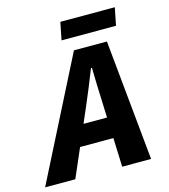

<svg xmlns="http://www.w3.org/2000/svg" viewBox="-165 -907 883 1001"><g transform="rotate(-15 277.0 -406.5)"><path d="M-46 0 284 -651H462L526 0H370L357 -349Q355 -396 353.5 -442.5Q352 -489 351 -539H346Q327 -491 308 -444Q289 -397 268 -349L117 0ZM117 -156 143 -268H443L418 -156ZM235 -718 254 -813H548L529 -718Z"/></g></svg>

Font: Source Code Pro ExtraBold
Style: Italic
Weight: 800
Italic angle: -11°
Monospace: yes
Designer: Paul D. Hunt, Teo Tuominen
Foundry: Adobe Systems Incorporated
Version: Version 1.016;hotconv 1.0.116;makeotfexe 2.5.65601